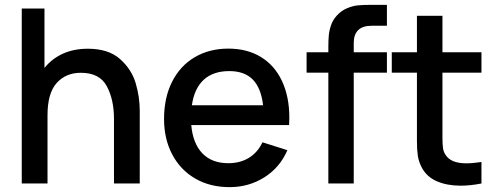

<svg xmlns="http://www.w3.org/2000/svg" viewBox="-20 -755 2044 790"><path d="M555 -300V0H449V-265.5Q449 -345 419.5 -400.2Q390 -455.5 312.5 -455.5Q251 -455.5 213.2 -413.5Q175.5 -371.5 175.5 -281V0H69.5V-720H163V-475.5Q193.5 -513.5 238.5 -534Q283.5 -554.5 341.5 -554.5Q426.5 -554.5 474.2 -511.8Q522 -469 538.5 -412Q555 -355 555 -300Z M767 -240.5Q773.5 -165 812.5 -124.2Q851.5 -83.5 919.5 -83.5Q968 -83.5 1004 -105.5Q1040 -127.5 1060 -169.5L1162.5 -137Q1131.5 -65.5 1067.5 -25.2Q1003.5 15 924.5 15Q844.5 15 783.5 -20.2Q722.5 -55.5 688.8 -119.2Q655 -183 655 -265.5Q655 -353 688 -418.5Q721 -484 781 -519.5Q841 -555 919.5 -555Q997 -555 1053.5 -520.5Q1110 -486 1140.2 -421.8Q1170.5 -357.5 1170.5 -270Q1170.5 -260.5 1169.5 -240.5ZM769.5 -322H1062.5Q1054 -393.5 1019.8 -428Q985.5 -462.5 923.5 -462.5Q857 -462.5 818.2 -426.8Q779.5 -391 769.5 -322Z M1509 -649Q1472 -649 1453.8 -631Q1435.5 -613 1435.5 -579V-540H1572V-456H1435.5V0H1331V-456H1241.5V-540H1331V-559Q1331 -588 1332.8 -608.5Q1334.5 -629 1342 -651Q1349.5 -673 1365.5 -690.5Q1384.5 -711.5 1408.2 -721.2Q1432 -731 1453 -733Q1474 -735 1504 -735H1572V-649Z M1800.5 -456V-217.5V-189Q1800.5 -163.5 1802.5 -147.8Q1804.5 -132 1811.5 -120.5Q1823.5 -100.5 1845.2 -91.8Q1867 -83 1898.5 -83Q1925.5 -83 1961 -88.5V0Q1914.5 9 1875.5 9Q1819.5 9 1777.8 -9Q1736 -27 1715.5 -65.5Q1703 -89 1699.2 -113.8Q1695.5 -138.5 1695.5 -174V-212.5V-456H1592V-540H1695.5V-690H1800.5V-540H1961V-456Z"/></svg>

Font: Hauora SemiBold
Style: Regular
Weight: 600
Designer: Wayne Shih
Foundry: WCYS
Version: Version 1.001